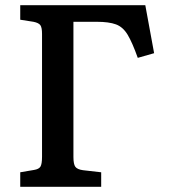

<svg xmlns="http://www.w3.org/2000/svg" viewBox="-20 -720 653 740"><path d="M58 0V-56L111 -65Q130 -68 136 -78Q142 -88 142 -116V-589Q142 -614 135.5 -623Q129 -632 109 -636L58 -644V-700H540L574 -515L511 -497Q490 -556 472 -586Q454 -616 427 -626Q400 -636 353 -636H263V-115Q263 -87 270.5 -77Q278 -67 300 -64L370 -56V0Z"/></svg>

Font: Literata 12pt Medium
Style: Regular
Weight: 500
Designer: Latin by Veronika Burian and Jose Scaglione. Greek by Irene Vlachou. Cyrillic by Vera Evstafieva.
Foundry: TypeTogether
Version: Version 3.002